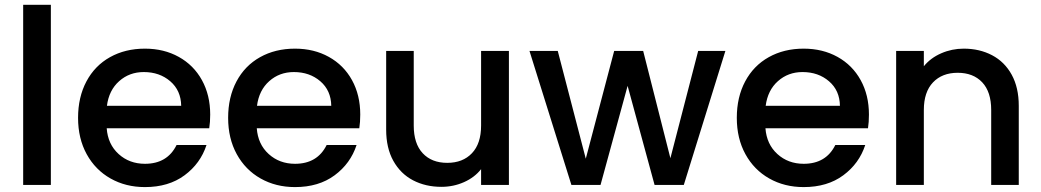

<svg xmlns="http://www.w3.org/2000/svg" viewBox="-20 -760 4276 789"><path d="M75.2 0V-740.2H189V0Z M300.8 -275.9Q300.8 -360.8 335.2 -425.5Q369.6 -490.2 432.1 -525.1Q494.6 -560.1 575.7 -560.1Q653.8 -560.1 714.8 -526.1Q775.9 -492.2 809.8 -430.7Q843.8 -369.1 843.8 -289.1Q843.8 -257.8 839.8 -232.9H418.5Q423.3 -167 467.5 -127Q511.7 -86.9 575.7 -86.9Q667.5 -86.9 705.6 -164.1H828.6Q803.7 -87.9 738.3 -39.6Q672.9 8.8 575.7 8.8Q496.6 8.8 434.1 -26.6Q371.6 -62 336.2 -126.5Q300.8 -190.9 300.8 -275.9ZM419.4 -325.2H724.6Q723.6 -388.2 679.7 -426Q635.7 -463.9 570.8 -463.9Q511.7 -463.9 469.7 -426.5Q427.7 -389.2 419.4 -325.2Z M917.5 -275.9Q917.5 -360.8 951.9 -425.5Q986.3 -490.2 1048.8 -525.1Q1111.3 -560.1 1192.4 -560.1Q1270.5 -560.1 1331.5 -526.1Q1392.6 -492.2 1426.5 -430.7Q1460.4 -369.1 1460.4 -289.1Q1460.4 -257.8 1456.5 -232.9H1035.2Q1040 -167 1084.2 -127Q1128.4 -86.9 1192.4 -86.9Q1284.2 -86.9 1322.3 -164.1H1445.3Q1420.4 -87.9 1355 -39.6Q1289.6 8.8 1192.4 8.8Q1113.3 8.8 1050.8 -26.6Q988.3 -62 952.9 -126.5Q917.5 -190.9 917.5 -275.9ZM1036.1 -325.2H1341.3Q1340.3 -388.2 1296.4 -426Q1252.4 -463.9 1187.5 -463.9Q1128.4 -463.9 1086.4 -426.5Q1044.4 -389.2 1036.1 -325.2Z M1566.9 -227.1V-550.8H1680.2V-244.1Q1680.2 -169.9 1717 -130.4Q1753.9 -90.8 1817.9 -90.8Q1881.8 -90.8 1919.4 -130.4Q1957 -169.9 1957 -244.1V-550.8H2071.3V0H1957V-64.9Q1930.2 -30.8 1886.7 -11.5Q1843.3 7.8 1793.9 7.8Q1729 7.8 1677.5 -19Q1626 -45.9 1596.4 -98.9Q1566.9 -151.9 1566.9 -227.1Z M2155.8 -550.8H2272L2387.2 -107.9L2503.9 -550.8H2623L2734.9 -109.9L2849.1 -550.8H2960.9L2790 0H2669.9L2559.1 -407.2L2447.8 0H2328.1Z M3007.8 -275.9Q3007.8 -360.8 3042.2 -425.5Q3076.7 -490.2 3139.2 -525.1Q3201.7 -560.1 3282.7 -560.1Q3360.8 -560.1 3421.9 -526.1Q3482.9 -492.2 3516.8 -430.7Q3550.8 -369.1 3550.8 -289.1Q3550.8 -257.8 3546.9 -232.9H3125.5Q3130.4 -167 3174.6 -127Q3218.8 -86.9 3282.7 -86.9Q3374.5 -86.9 3412.6 -164.1H3535.6Q3510.7 -87.9 3445.3 -39.6Q3379.9 8.8 3282.7 8.8Q3203.6 8.8 3141.1 -26.6Q3078.6 -62 3043.2 -126.5Q3007.8 -190.9 3007.8 -275.9ZM3126.5 -325.2H3431.6Q3430.7 -388.2 3386.7 -426Q3342.8 -463.9 3277.8 -463.9Q3218.8 -463.9 3176.8 -426.5Q3134.8 -389.2 3126.5 -325.2Z M3662.6 0V-550.8H3776.4V-487.8Q3804.2 -522 3847.9 -541Q3891.6 -560.1 3940.4 -560.1Q4005.4 -560.1 4056.9 -533Q4108.4 -505.9 4137.5 -452.9Q4166.5 -399.9 4166.5 -325.2V0H4053.2V-308.1Q4053.2 -382.3 4016.4 -421.6Q3979.5 -460.9 3915.5 -460.9Q3851.6 -460.9 3814 -421.4Q3776.4 -381.8 3776.4 -308.1V0Z"/></svg>

Font: Poppins Medium
Style: Regular
Weight: 500
Designer: Ninad Kale (Devanagari), Jonny Pinhorn (Latin)
Foundry: Indian Type Foundry
Version: 4.004